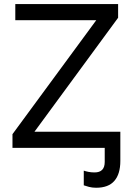

<svg xmlns="http://www.w3.org/2000/svg" viewBox="-20 -717 645 931"><path d="M446.3 193.4Q426.8 193.4 411.4 189.2Q396 185.1 386.2 181.6V110.4Q394 113.3 408 116.2Q421.9 119.1 438.5 119.1Q487.8 119.1 487.8 68.4V0H40.5V-66.4L446.8 -619.1H54.2V-697.3H552.7V-630.9L147 -78.1H563.5V63.5Q563.5 126.5 534.7 159.9Q505.9 193.4 446.3 193.4Z"/></svg>

Font: Lunasima
Style: Regular
Weight: 400
Designer: The DocRepair Project, Monotype Design Team
Foundry: Google
Version: Version 2.009